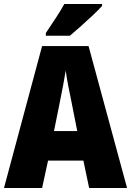

<svg xmlns="http://www.w3.org/2000/svg" viewBox="-20 -947 660 967"><path d="M429 0 400 -138H222L192 0H0L192 -715H426L620 0ZM340 -434Q332 -471 323.5 -515.5Q315 -560 311 -592Q306 -561 298 -517.5Q290 -474 282 -436L252 -287H369ZM494 -917Q478 -899 449.5 -872Q421 -845 389.5 -817Q358 -789 332 -767H211V-781Q235 -817 260.5 -855.5Q286 -894 304 -927H494Z"/></svg>

Font: Noto Sans Lao UI Cond Blk
Style: Regular
Weight: 900
Width: 3
Designer: Monotype Design Team
Foundry: Monotype Imaging Inc.
Version: Version 2.000; ttfautohint (v1.8.4.7-5d5b)